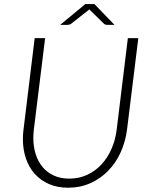

<svg xmlns="http://www.w3.org/2000/svg" viewBox="-20 -890 714 919"><path d="M311.5 -35Q358 -35 397 -53Q436 -71 465.2 -102.5Q494.5 -134 513.5 -177Q532.5 -220 538.5 -269.5L592 -707.5H642L588 -269.5Q580.5 -211 557.2 -160.2Q534 -109.5 497.2 -72Q460.5 -34.5 412 -13Q363.5 8.5 306 8.5Q254.5 8.5 214.2 -9.2Q174 -27 146.2 -58Q118.5 -89 104 -131.8Q89.5 -174.5 89.5 -225Q89.5 -247 92.5 -269.5L146 -707.5H196L142 -270Q141 -260 140.2 -250Q139.5 -240 139.5 -230Q139.5 -188 150.8 -152.2Q162 -116.5 183.8 -90.5Q205.5 -64.5 237.5 -49.8Q269.5 -35 311.5 -35ZM528 -771H492.5Q489 -771 484.8 -772.2Q480.5 -773.5 478 -776L411 -841.5Q410 -842.5 409 -843.5Q408 -844.5 407.5 -845.5Q406 -843 403.5 -841.5L320 -776Q316.5 -773.5 312 -772.2Q307.5 -771 303.5 -771H268L388.5 -870.5H432Z"/></svg>

Font: Lato Light
Style: Italic
Weight: 300
Italic angle: -7°
Designer: Lukasz Dziedzic
Foundry: Lukasz Dziedzic
Version: Version 1.104; Western+Polish opensource